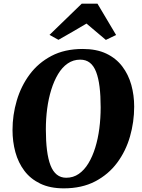

<svg xmlns="http://www.w3.org/2000/svg" viewBox="-20 -1021 776 1051"><path d="M329 10Q254 10 200.5 -15.8Q147 -41.5 113.5 -86Q80 -130.5 64.2 -188Q48.5 -245.5 48.5 -309.5Q48.5 -391.5 71.8 -470.5Q95 -549.5 142.2 -613.2Q189.5 -677 261.8 -715Q334 -753 433 -753Q508.5 -753 562 -727.5Q615.5 -702 649.2 -657.5Q683 -613 698.8 -556.2Q714.5 -499.5 714.5 -437.5Q714.5 -353.5 691.5 -273.5Q668.5 -193.5 621 -129.8Q573.5 -66 500.8 -28Q428 10 329 10ZM342.5 -48Q381 -48 411.2 -69Q441.5 -90 464 -127.2Q486.5 -164.5 501.5 -213.2Q516.5 -262 523.8 -318.2Q531 -374.5 531 -433.5Q531 -497 525 -545.5Q519 -594 506.2 -627.2Q493.5 -660.5 472 -677.5Q450.5 -694.5 419 -694.5Q381 -694.5 350.5 -673.5Q320 -652.5 297.8 -615.2Q275.5 -578 260.5 -529.5Q245.5 -481 238.2 -425.8Q231 -370.5 231 -313.5Q231 -249 237.2 -199.2Q243.5 -149.5 256.5 -116Q269.5 -82.5 291 -65.2Q312.5 -48 342.5 -48ZM251 -830 427.5 -1001H513.5L615.5 -829.5L559.5 -802.5Q533 -824.5 506.5 -847.2Q480 -870 453.5 -892Q415.5 -869.5 377 -847Q338.5 -824.5 300 -803Z"/></svg>

Font: Merriweather 28pt Black
Style: Italic
Weight: 900
Italic angle: -7.8°
Version: Version 2.101